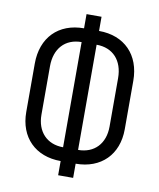

<svg xmlns="http://www.w3.org/2000/svg" viewBox="-88 -839 775 933"><g transform="rotate(10 300.0 -372.5)"><path d="M337 25V-45C462 -45 543 -126 543 -251V-490C543 -618 463 -700 337 -700V-770H263V-700C137 -700 57 -618 57 -490V-251C57 -126 138 -45 263 -45V25ZM263 -113C183 -113 132 -167 132 -251V-490C132 -577 182 -632 263 -632ZM337 -632C418 -632 468 -577 468 -490V-251C468 -167 417 -113 337 -113Z"/></g></svg>

Font: Tekne LDO Light
Style: Regular
Weight: 300
Monospace: yes
Designer: Alessio Laiso, Mario Rullo, Paolo Rosset
Foundry: Alessio Laiso
Version: Version 1.000;hotconv 1.0.109;makeotfexe 2.5.65596